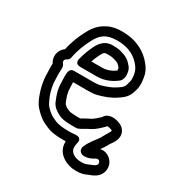

<svg xmlns="http://www.w3.org/2000/svg" viewBox="-166 -641 881 937"><g transform="rotate(30 274.5 -172.0)"><path d="M362.9 -392.7C347.3 -412.6 329.4 -426.3 301.7 -433.9C284 -440.4 270.1 -440.9 254.3 -441C208.1 -445.6 183.9 -417.2 169.9 -390.6C156.6 -365.4 144.5 -333.1 136.7 -302.1C135.9 -298.6 128.3 -271 161 -271L255 -271C301.4 -271 338.3 -291.2 363.6 -311.5C367.4 -314.5 370.5 -319.5 371.7 -323.1L375.7 -335.1C377.8 -341.3 376.9 -352.4 376.5 -354.2L374.7 -366.5C373.3 -376.5 368.7 -385.2 362.9 -392.7ZM194.5 -321C200 -337 207.4 -354.7 214.1 -367.3C226.9 -391.5 228.6 -391 253 -391C270.9 -391 277.2 -388.4 287.9 -385.7C306.8 -381 313.4 -375.4 324.8 -360.2C325 -359.6 325.3 -358.7 325.5 -358.1L327.1 -346.5C307.8 -332.4 283.8 -321 255 -321ZM283 29H264C237.3 29 210.7 25.6 195.5 19.9L177.9 12C158.2 3.8 142.3 -10.2 126.5 -27.8C119.1 -35.9 111 -55.6 103.2 -73.3C94.3 -98.2 87 -127.5 87 -159C87 -170.2 86 -181.2 86 -191C86 -211 90.7 -230.8 80.4 -242C76.2 -246.5 75 -249.8 75 -255C75 -261.4 79.6 -267.4 85.6 -269.9C93.6 -273.2 99.3 -280.7 100.7 -288.9C107.4 -329.4 124.6 -372.9 142.1 -405.3C165.4 -450.2 191.4 -473 256 -473C319.2 -473 360.7 -447.8 387.3 -413.7C397.2 -400.9 402.6 -390.9 406.4 -372.8L408.3 -359.2C409.6 -351.3 409 -346.5 409 -340C409 -333.7 404.9 -324.9 401.6 -309.6C398.2 -296.9 389.1 -288.6 369.2 -275.8C347 -260.6 319.4 -250.4 288.9 -242.3C279.4 -240.1 268.7 -239 255 -239H144C120.8 -239 118 -217.2 118 -194C118 -182.7 118.4 -169.6 119 -160.2C119.3 -117.4 131.2 -89.1 141.9 -63.5C151.4 -39.6 172.5 -25.8 188.8 -17.6C196.2 -14 203 -9.9 220.1 -6.5C231.6 -4.2 249.7 -3 265 -3H293C297.7 -3 302.5 -4.6 306.2 -6.7C319.8 -12.1 332 -21.6 344.2 -27.6L358.2 -34.6C378.9 -45 400.4 -66.1 414.7 -80.3C416.4 -82.1 418 -84.2 419.1 -86.3C426.3 -87.6 444.7 -82.2 448.7 -79.4C451.3 -76.1 446 -67.5 430.3 -41.5L420.5 -23.7C406.6 -1.8 380.9 24.5 366.8 59.7C365.6 62.6 365 66.3 365 69V71C365 86.6 379 97 395 97C421 97 441.4 84 452 77.9C466.4 70.6 478.1 84.6 473.8 97.6C471.3 105.1 463.6 109.6 440 118.7C421.6 125.8 420.4 129 395 129C356 129 331 107.5 331 85C331 74 332 66.1 334 58.9C334.8 56.3 344.2 27 310 27H307C298.9 27 291 29 283 29ZM168 -189H255C272 -189 286.5 -190.3 301.1 -193.7C335.6 -202.9 366.6 -213.6 396.9 -234.2C416.3 -246.8 441.9 -264.7 450.3 -297.9C452.1 -305.4 458.5 -317 459 -338.9C459.5 -345.8 459.1 -358.2 457.7 -366.8L455.7 -380.5C452.4 -404.3 442.9 -425.4 426.3 -444.9C391.4 -489.3 335 -522.6 256.7 -523C226.3 -524.6 195.7 -518.5 172.6 -506.2C137.3 -488.6 116.2 -464 97.9 -428.7C80.1 -395.9 62.5 -352.8 53.6 -309C38.8 -298.4 25 -279.3 25 -255C25 -241.7 28.8 -228.7 36.2 -217.5C35.7 -209.9 35.5 -200.4 36 -190.3C36 -181.4 36.3 -170 37 -158.3C37.2 -119.9 46.7 -82.5 56.5 -55.5C62.7 -38.4 71.9 -13.3 89.5 5.8C106.9 25.1 129.4 46 158.1 58L175.9 65.8C200.9 77 234.1 79 264 79H281.1C281 80.5 281 83 281 85C281 147.8 342.5 179 395 179C421.7 179 437.8 175.4 459.1 164.9C477.6 157.8 509.8 147.7 521.2 113.4C534.1 74.6 510.7 39.5 479.1 29.3C468.5 25.9 458.1 25 445.5 27.6C451.2 19.9 458.7 10.5 463.9 1.1L473.6 -16.5C476.9 -21.9 522.8 -71.3 485.7 -113.1C463 -138.6 394.9 -151.1 376.2 -112.6C364.2 -101 347.3 -86.3 335.2 -79L321.8 -72.4C309.8 -66.4 298.5 -60 286.8 -53H265C255.1 -53 240.5 -54.4 229 -55.7C224.5 -56.8 222 -58.6 209.8 -63.1C198.8 -68.9 190.4 -76.7 188.1 -82.4C177.1 -109 169 -128 169 -161C169 -170.6 168.1 -177.6 168 -189Z"/></g></svg>

Font: HoneyBee
Style: Str
Weight: 700
Foundry: Cannot Into Space Fonts
Version: Version 0.89